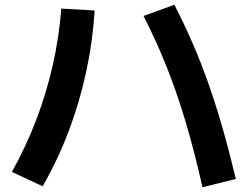

<svg xmlns="http://www.w3.org/2000/svg" viewBox="-20 -763 1040 806"><path d="M830 23Q796.7 -125.3 760.2 -248.3Q723.7 -371.3 680.2 -480.8Q636.7 -590.3 582.4 -696L712 -743Q753 -663.3 788.1 -582.5Q823.3 -501.6 854.3 -414Q885.3 -326.3 913.8 -227.2Q942.3 -128 970 -11.7ZM30 -41.3Q89 -147 132 -259.5Q175 -372 201.5 -489.5Q228 -607 237.4 -727L377.3 -719Q369.3 -588.7 341.6 -460.8Q314 -333 268.3 -212.2Q222.6 -91.4 159 19Z"/></svg>

Font: M PLUS 1 Thin
Style: Regular
Weight: 100
Designer: Coji Morishita
Foundry: UNDERFOREST DESIGN
Version: Version 1.001